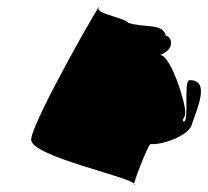

<svg xmlns="http://www.w3.org/2000/svg" viewBox="-20 -582 611 565"><path d="M72 -174C79 -234 293 -606 270 -558C262 -542 354 -527 357 -515C405 -499 459 -515 468 -477C486 -475 497 -436 450 -420C481 -424 528 -276 525 -249C526 -235 512 -229 521 -224C537 -224 520 -346 537 -346C601 -348 559 -261 543 -211C528 -180 456 -155 423 -158C416 -158 367 -31 375 -38C393 -56 59 -122 72 -174Z"/></svg>

Font: Interstorm
Style: Obl
Weight: 400
Version: Version 0.7